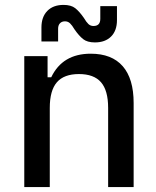

<svg xmlns="http://www.w3.org/2000/svg" viewBox="-20 -763 638 783"><path d="M79 -534H174V-448H189Q235 -544 350 -544Q436 -544 480.5 -493Q525 -442 525 -343V0H421V-323Q421 -394 392 -427.5Q363 -461 302 -461Q241 -461 212 -427.5Q183 -394 183 -323V0H79ZM284 -643Q274 -660 265.5 -668Q257 -676 245 -676Q232 -676 224.5 -668Q217 -660 217 -646V-594H149V-651Q149 -694 173 -718.5Q197 -743 239 -743Q270 -743 287 -729.5Q304 -716 322 -690Q332 -673 340.5 -665Q349 -657 361 -657Q389 -657 389 -686V-738H457V-681Q457 -638 433 -614Q409 -590 367 -590Q336 -590 319 -603.5Q302 -617 284 -643Z"/></svg>

Font: Mozilla Text BETA Medium
Style: Regular
Weight: 500
Designer: Studio DRAMA
Foundry: Studio DRAMA
Version: Version 0.100